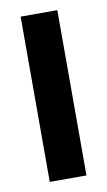

<svg xmlns="http://www.w3.org/2000/svg" viewBox="-65 -536 320 572"><g transform="rotate(-10 95.0 -250.0)"><path d="M39 0H150V-500H39Z"/></g></svg>

Font: Advent Pro
Style: Regular
Weight: 400
Designer: VivaRado, Andreas Kalpakidis
Foundry: VivaRado, Andreas Kalpakidis
Version: Version 3.000